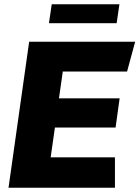

<svg xmlns="http://www.w3.org/2000/svg" viewBox="-20 -882 655 902"><path d="M615 -686 577 -546H275L257 -420H542L523 -283H238L218 -143H520V0H20L117 -686ZM541 -862 528 -773H210L223 -862Z"/></svg>

Font: Chivo ExtraBold Italic
Style: Regular
Weight: 800
Italic angle: -8.05°
Designer: Hector Gatti
Foundry: Omnibus-Type
Version: Version 1.007